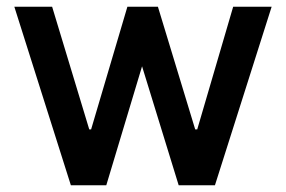

<svg xmlns="http://www.w3.org/2000/svg" viewBox="-20 -549 848 569"><path d="M617 0H509.5L401 -352.5L295 0H190L22.5 -529H134.5L244.5 -165.5H250L357.5 -529H448L558.5 -165.5H564.5L671 -529H785Z"/></svg>

Font: 1883 Sans SemiBold
Style: Regular
Weight: 600
Designer: 1883 Sans project is a fork of Public Sans.
Version: Version 1.009